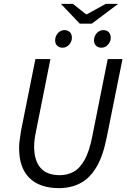

<svg xmlns="http://www.w3.org/2000/svg" viewBox="-20 -962 656 994"><path d="M285.8 12Q185.9 12 132.4 -40.6Q78.9 -93.3 78.9 -195.3Q78.9 -216.6 82.2 -239.9Q85.4 -263.1 89.4 -287.8L163.3 -656.3H241.1L166.2 -281Q161.4 -258.9 159.1 -239.5Q156.8 -220.1 156.8 -202.1Q156.8 -131.8 189.3 -93.4Q221.8 -55.1 289.8 -55.1Q328.3 -55.1 360.7 -72.6Q393.2 -90.2 417.6 -133.7Q442.1 -177.1 457.3 -253.9L537.6 -656.3H614.2L532.5 -250.9Q512.9 -151.6 477.6 -94.2Q442.3 -36.7 393.8 -12.4Q345.4 12 285.8 12ZM304 -715Q287.2 -715 276.4 -725.1Q265.5 -735.2 265.5 -752.7Q265.5 -774.5 279.7 -790.4Q294 -806.2 313.7 -806.2Q330.8 -806.2 341.5 -795.7Q352.2 -785.2 352.2 -766.4Q352.2 -746.6 338 -730.8Q323.7 -715 304 -715ZM505.1 -715Q488.4 -715 477.5 -725.1Q466.6 -735.2 466.6 -752.7Q466.6 -774.5 480.9 -790.4Q495.1 -806.2 514.8 -806.2Q532 -806.2 542.6 -795.7Q553.3 -785.2 553.3 -766.4Q553.3 -746.6 539.1 -730.8Q524.9 -715 505.1 -715ZM393 -839.6 295.2 -942.1H357.2L425.8 -888H429.8L527.4 -942.1H592L455.3 -839.6Z"/></svg>

Font: Source Sans 3 VF
Style: Italic
Weight: 200
Italic angle: -11°
Designer: Paul D. Hunt
Foundry: Adobe Systems Incorporated
Version: Version 3.042;hotconv 1.0.118;makeotfexe 2.5.65603